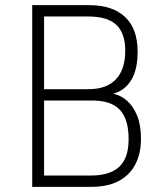

<svg xmlns="http://www.w3.org/2000/svg" viewBox="-20 -725 648 745"><path d="M105 0V-705H326Q417 -705 465.5 -659Q514 -613 514 -525Q514 -454 489 -414Q464 -374 421 -362V-361Q449 -355 473 -334Q497 -313 512 -276.5Q527 -240 527 -187Q527 -128 504.5 -86Q482 -44 439.5 -22Q397 0 335 0ZM151 -44H333Q364 -44 388 -50Q412 -56 429.5 -67.5Q447 -79 458 -96.5Q469 -114 474 -136Q479 -158 479 -185Q479 -217 473.5 -241Q468 -265 457 -283Q446 -301 429 -312.5Q412 -324 388.5 -329.5Q365 -335 337 -335H151ZM151 -379H325Q393 -379 429.5 -417Q466 -455 466 -529Q466 -595 432 -628Q398 -661 322 -661H151Z"/></svg>

Font: Nunito Sans 7pt Condensed ExtraLight
Style: Regular
Weight: 250
Width: 3
Designer: Vernon Adams
Foundry: Vernon Adams
Version: Version 3.101;gftools[0.9.27]